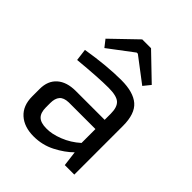

<svg xmlns="http://www.w3.org/2000/svg" viewBox="-204 -832 957 957"><g transform="rotate(45 274.5 -353.5)"><path d="M135 -552 106 -589 238 -716H300L432 -589L402 -552L273 -650H265ZM81 -414 73 -477Q207 -499 308 -499Q393 -499 434 -463.5Q475 -428 475 -343V0H408L398 -80Q363 -45 310.5 -18Q258 9 197 9Q130 9 90.5 -26.5Q51 -62 51 -127V-180Q51 -237 86.5 -268.5Q122 -300 186 -300H389V-343Q389 -389 368 -408Q347 -427 290 -427Q218 -427 81 -414ZM138 -168V-137Q138 -99 156 -81.5Q174 -64 214 -64Q252 -63 300.5 -82Q349 -101 389 -137V-235H201Q167 -234 152.5 -217Q138 -200 138 -168Z"/></g></svg>

Font: Exo 2.0
Style: Regular
Weight: 400
Designer: Natanael Gama
Version: Version 1.001;PS 001.001;hotconv 1.0.70;makeotf.lib2.5.58329